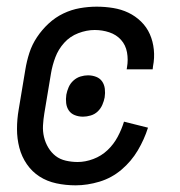

<svg xmlns="http://www.w3.org/2000/svg" viewBox="-20 -548 540 576"><path d="M207 8Q177 8 149 2Q121 -4 98.5 -18.5Q76 -33 60.5 -55.5Q45 -78 38 -105Q31 -132 31 -161Q31 -190 36 -219L56 -339Q60 -364 68 -389Q76 -414 91 -436.5Q106 -459 126 -477.5Q146 -496 170 -507.5Q194 -519 219.5 -523.5Q245 -528 270 -528Q295 -528 319.5 -524Q344 -520 365 -510Q386 -500 403 -483.5Q420 -467 429.5 -445.5Q439 -424 441.5 -399Q444 -374 439 -349L438 -340H360L361 -346Q365 -369 361 -391Q357 -413 343 -428.5Q329 -444 308 -451Q287 -458 264 -458Q240 -458 215 -448.5Q190 -439 172.5 -419.5Q155 -400 146 -376Q137 -352 133 -328L113 -208Q110 -190 109 -172Q108 -154 112 -137Q116 -120 125 -105Q134 -90 147 -80Q160 -70 177.5 -66Q195 -62 213 -62Q236 -62 260 -71Q284 -80 302.5 -97.5Q321 -115 333 -137.5Q345 -160 352 -183L424 -165Q413 -130 393.5 -97Q374 -64 344.5 -39Q315 -14 278.5 -3Q242 8 207 8ZM229 -198Q216 -198 204.5 -202.5Q193 -207 186.5 -216.5Q180 -226 178.5 -238.5Q177 -251 179 -264Q181 -275 186 -286.5Q191 -298 200.5 -306.5Q210 -315 221.5 -318.5Q233 -322 244 -322Q257 -322 268.5 -317.5Q280 -313 286.5 -303.5Q293 -294 294.5 -281.5Q296 -269 294 -256Q292 -245 287 -233.5Q282 -222 273 -213.5Q264 -205 252 -201.5Q240 -198 229 -198Z"/></svg>

Font: Iosevka Custom
Style: Italic
Weight: 400
Italic angle: -9°
Monospace: yes
Designer: Belleve Invis
Foundry: Belleve Invis
Version: Version 30.3.3; ttfautohint (v1.8.3)